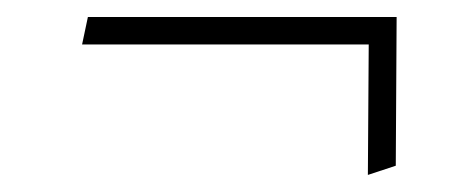

<svg xmlns="http://www.w3.org/2000/svg" viewBox="-20 -328 546 225"><path d="M411.1 -123 443.8 -133.8 444.8 -308.1H83L76.2 -275.9H412.1Z"/></svg>

Font: Comic Neue Angular Light
Style: Regular
Weight: 300
Designer: Craig Rozynski
Foundry: Craig Rozynski
Version: Version 2.003